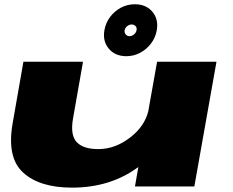

<svg xmlns="http://www.w3.org/2000/svg" viewBox="-20 -876 1094 902"><path d="M614 0 630 -91.5Q499.5 5.5 318 5.5Q166.5 5.5 88.8 -65.2Q11 -136 39.5 -297.5L90 -586H370L323 -319Q309.5 -241.5 340.2 -208.5Q371 -175.5 442 -175.5Q522 -175.5 594 -232Q659 -283 676.5 -353L718 -586H997L893 0ZM573.5 -612Q521 -612 491.2 -647.2Q461.5 -682.5 470.5 -734Q476.5 -768.5 497.2 -796.2Q518 -824 548.2 -840Q578.5 -856 613.5 -856Q666 -856 695.8 -821Q725.5 -786 716.5 -734Q710.5 -699.5 689.8 -672Q669 -644.5 638.8 -628.2Q608.5 -612 573.5 -612ZM588.5 -706Q600 -706 609.8 -714.5Q619.5 -723 621.5 -734Q624 -745.5 617 -753.2Q610 -761 598.5 -761Q587.5 -761 577.8 -753.2Q568 -745.5 565.5 -734Q563.5 -723 570.5 -714.5Q577.5 -706 588.5 -706Z"/></svg>

Font: Anybody UltraExpanded Black
Style: Italic
Weight: 900
Width: 9
Italic angle: -10°
Designer: Tyler Finck
Foundry: Etcetera Type Company
Version: Version 1.010; ttfautohint (v1.8.3) -l 8 -r 50 -G 200 -x 14 